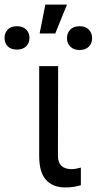

<svg xmlns="http://www.w3.org/2000/svg" viewBox="-109 -823 428 850"><path d="M148.4 -530.3 147.5 -132.8Q147.5 -74.2 209 -74.2Q225.1 -74.2 249 -81.1V-2.9Q232.9 1.5 216.8 4.2Q200.7 6.8 178.7 6.8Q126 6.8 95.2 -26.1Q64.5 -59.1 64.5 -131.8V-530.3ZM91.8 -802.7H187.5L135.7 -674.8H66.4ZM-34.2 -707Q-7.8 -707 6.8 -692.4Q21.5 -677.7 21.5 -655.3Q21.5 -632.3 6.8 -617.9Q-7.8 -603.5 -34.2 -603.5Q-60.5 -603.5 -74.7 -617.9Q-88.9 -632.3 -88.9 -655.3Q-88.9 -677.7 -74.5 -692.4Q-60.1 -707 -34.2 -707ZM243.2 -707Q269.5 -707 284.2 -691.9Q298.8 -676.8 298.8 -653.3Q298.8 -631.3 284.2 -616.5Q269.5 -601.6 243.2 -601.6Q217.3 -601.6 202.4 -616.5Q187.5 -631.3 187.5 -653.3Q187.5 -676.8 202.1 -691.9Q216.8 -707 243.2 -707Z"/></svg>

Font: Pretendard Std
Style: Regular
Weight: 400
Designer: Base glyphs from Inter by Rasmus Andersson; Hangeul glyphs from Noto Sans CJK(Source Han Sans) by Jang Soo-young and Kan
Foundry: Kil Hyung-jin
Version: Version 1.309